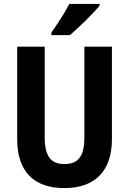

<svg xmlns="http://www.w3.org/2000/svg" viewBox="-20 -953 660 983"><path d="M490 -924V-933H335C312 -888 277 -835 243 -786V-773H338C386 -814 459 -886 490 -924ZM553 -240V-714H412V-250C412 -152 380 -113 310 -113C243 -113 209 -150 209 -249V-714H68V-239C68 -77 152 10 309 10C470 10 553 -81 553 -240Z"/></svg>

Font: Noto Sans Devanagari Condensed
Style: Bold
Weight: 700
Width: 3
Designer: Jelle Bosma - Monotype Design Team
Foundry: Monotype Imaging Inc.
Version: Version 2.004